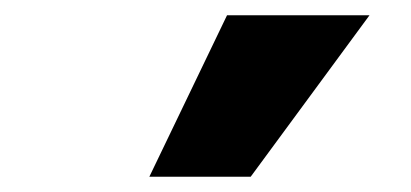

<svg xmlns="http://www.w3.org/2000/svg" viewBox="-20 -794 540 252"><path d="M176 -562 278 -774H465L309 -562Z"/></svg>

Font: Nunito Sans 7pt Black
Style: Regular
Weight: 900
Designer: Vernon Adams
Foundry: Vernon Adams
Version: Version 3.101;gftools[0.9.27]